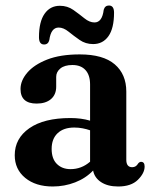

<svg xmlns="http://www.w3.org/2000/svg" viewBox="-20 -666 556 697"><path d="M33.5 -102.5Q33.5 -163.5 86.5 -200.5Q139.5 -237.5 235.5 -237.5Q275 -237.5 307 -228V-359.5Q307 -393.5 290.2 -411.8Q273.5 -430 243 -430Q214.5 -430 199.2 -417.5Q184 -405 184 -387V-351.5Q184 -322.5 165 -306.2Q146 -290 113 -290Q54.5 -290 54.5 -343Q54.5 -373.5 79 -402.2Q103.5 -431 151.2 -449.8Q199 -468.5 269.5 -468.5Q354.5 -468.5 396.5 -432.5Q438.5 -396.5 438.5 -333.5V-86Q438.5 -59 460 -59Q474 -59 481.5 -72.5Q486.5 -78.5 492 -78.5Q505 -78.5 505 -61.5Q505 -37.5 480.5 -13.2Q456 11 409 11Q371 11 347 -4.8Q323 -20.5 318 -47Q291.5 -19 252.8 -4Q214 11 171.5 11Q109.5 11 71.5 -20.2Q33.5 -51.5 33.5 -102.5ZM167.5 -125.5Q167.5 -89.5 186.5 -70.8Q205.5 -52 236 -52Q276 -52 307 -79V-193Q294 -197.5 279.8 -200.2Q265.5 -203 249.5 -203Q211 -203 189.2 -182.5Q167.5 -162 167.5 -125.5ZM318 -506Q290.5 -506 269 -521Q247.5 -536 229 -551Q210.5 -566 193 -566Q165 -566 159 -520.5Q155 -504.5 140 -504.5Q121.5 -504.5 121.5 -531Q121.5 -587 141.8 -616Q162 -645 197.5 -645Q225 -645 246.5 -629.8Q268 -614.5 286.5 -599.5Q305 -584.5 323 -584.5Q351 -584.5 356.5 -630.5Q361 -646 375.5 -646Q394 -646 394 -620Q394 -563.5 373.8 -534.8Q353.5 -506 318 -506Z"/></svg>

Font: Fraunces 72pt Soft SemiBold
Style: Regular
Weight: 600
Version: Version 1.000;[b76b70a41]